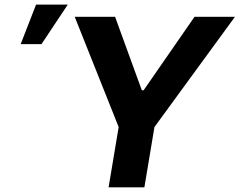

<svg xmlns="http://www.w3.org/2000/svg" viewBox="-20 -799 1022 819"><path d="M298.7 -727.3 486.2 -257.1 443.2 0H595.9L638.8 -257.1L982.2 -727.3H809.7L592.7 -414.1H584.9L470.9 -727.3ZM68.2 -610.8H157L269.2 -779.5H133.9Z"/></svg>

Font: Magic Ui Pro
Style: Bold Italic
Weight: 700
Italic angle: -9.39999°
Designer: Stefan Endress, Andreas Faust
Version: Version 1.000;FEAKit 1.0